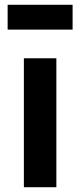

<svg xmlns="http://www.w3.org/2000/svg" viewBox="-20 -784 336 804"><path d="M284 -660V-764H12V-660ZM216 0V-540H80V0Z"/></svg>

Font: Manrope ExtraBold
Style: Regular
Weight: 800
Designer: Mikhail Sharanda
Foundry: Mikhail Sharanda
Version: Version 4.505